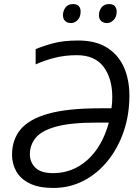

<svg xmlns="http://www.w3.org/2000/svg" viewBox="-20 -927 700 957"><path d="M246.1 9.8Q173.8 9.8 128.4 -12.5Q83 -34.7 61.5 -72.3Q40 -109.9 40 -155.8Q40 -229.5 81.8 -281Q123.5 -332.5 219.5 -359.9Q315.4 -387.2 478 -387.2H535.6Q538.1 -404.3 538.8 -415.3Q539.6 -426.3 539.6 -444.3Q539.6 -535.6 496.3 -593.8Q453.1 -651.9 362.8 -651.9Q302.7 -651.9 251.7 -638.7Q200.7 -625.5 157.7 -606V-682.1Q198.7 -699.2 248.5 -712.2Q298.3 -725.1 370.6 -725.1Q455.6 -725.1 512 -690.4Q568.4 -655.8 596.7 -593.8Q625 -531.7 625 -449.7Q625 -355.5 596.7 -272.2Q568.4 -189 517.1 -125.5Q465.8 -62 396.7 -26.1Q327.6 9.8 246.1 9.8ZM245.1 -64Q341.8 -64 415.5 -129.6Q489.3 -195.3 522.5 -315.9H461.4Q331.1 -315.9 258.8 -295.7Q186.5 -275.4 157.7 -239.7Q128.9 -204.1 128.9 -158.2Q128.9 -118.2 156.5 -91.1Q184.1 -64 245.1 -64ZM512.7 -812Q495.6 -812 484.4 -822.3Q473.1 -832.5 473.1 -851.6Q473.1 -873 486.1 -889.9Q499 -906.7 523.9 -906.7Q543 -906.7 552.2 -896.5Q561.5 -886.2 561.5 -869.1Q561.5 -842.8 546.4 -827.4Q531.2 -812 512.7 -812ZM334 -812Q315.9 -812 304.9 -822.3Q293.9 -832.5 293.9 -851.6Q293.9 -873 306.6 -889.9Q319.3 -906.7 343.8 -906.7Q363.8 -906.7 372.8 -896.5Q381.8 -886.2 381.8 -869.1Q381.8 -842.8 367.2 -827.4Q352.5 -812 334 -812Z"/></svg>

Font: Open Sans
Style: Italic
Weight: 400
Italic angle: -12°
Designer: Monotype Design Team
Foundry: Monotype Imaging Inc.
Version: Version 3.000; ttfautohint (v1.8.4)